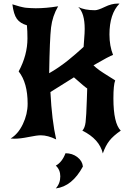

<svg xmlns="http://www.w3.org/2000/svg" viewBox="-20 -767 734 1070"><path d="M653 -39Q611 -10 589.5 17.5Q568 45 553 88Q534 8 439 -39Q453 -54 457 -86Q461 -118 464 -213Q465 -251 466 -274Q454 -281 392 -336L261 -254Q269 -96 293 10Q247 -13 207 -13Q186 -13 139.5 -3.5Q93 6 61 6Q46 6 39 5Q81 -20 107.5 -75.5Q134 -131 134 -189Q134 -306 84 -369Q133 -460 133 -553Q133 -594 130 -626Q92 -637 74 -662Q56 -687 49 -743Q53 -742 69 -737Q85 -732 89 -731Q93 -730 106 -727Q119 -724 127.5 -723.5Q136 -723 149.5 -722Q163 -721 179 -721Q237 -721 304 -732Q272 -677 264.5 -613.5Q257 -550 254 -359Q279 -373 307.5 -392.5Q336 -412 359.5 -431Q383 -450 402 -466.5Q421 -483 433 -494Q445 -505 446 -506Q446 -514 449 -548.5Q452 -583 452 -606Q452 -694 416 -728Q452 -710 509 -710Q526 -710 564 -728.5Q602 -747 635 -747H646Q590 -690 590 -575Q590 -511 610 -461Q589 -454 501 -403Q515 -389 534 -375.5Q553 -362 585.5 -342Q618 -322 622 -319Q612 -294 612 -219Q612 -80 653 -39ZM291 156Q326 137 345 87Q383 87 411 108.5Q439 130 442 161Q382 272 291 283Q316 255 316 216Q316 179 291 156Z"/></svg>

Font: NewRocker
Style: Regular
Weight: 400
Designer: Pablo Impallari, Brenda Gallo, Rodrigo Fuenzalida
Foundry: Pablo Impallari, Brenda Gallo, Rodrigo Fuenzalida
Version: Version 1.000